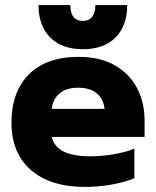

<svg xmlns="http://www.w3.org/2000/svg" viewBox="-20 -718 612 753"><path d="M131 -698H256Q256 -636 305 -636Q329 -636 341.5 -652Q354 -668 354 -698H479Q479 -618 433.5 -571.5Q388 -525 305 -525Q222 -525 176.5 -571.5Q131 -618 131 -698ZM25 -238Q25 -357 93 -426Q161 -495 289 -495Q371 -495 429 -462.5Q487 -430 517 -373.5Q547 -317 547 -246V-181H183Q193 -141 231 -123Q269 -105 334 -105Q379 -105 426 -113Q473 -121 507 -135V-19Q472 -4 419.5 5.5Q367 15 312 15Q178 15 101.5 -51Q25 -117 25 -238ZM390 -291Q386 -330 359.5 -352Q333 -374 286 -374Q240 -374 213.5 -351.5Q187 -329 183 -291Z"/></svg>

Font: Readiness
Style: Bold
Weight: 700
Designer: Katatrad Team
Foundry: CadsonDemak
Version: Version 1.00;January 16, 2020;FontCreator 12.0.0.2550 64-bit